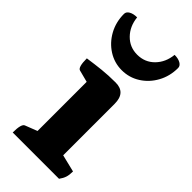

<svg xmlns="http://www.w3.org/2000/svg" viewBox="-231 -767 815 815"><g transform="rotate(45 176.5 -359.5)"><path d="M36 0Q36 -53 52 -58L106 -79V-374L52 -388Q36 -392 36 -445Q77 -451 114.5 -455Q152 -459 195 -459Q256 -459 256 -392V-83L334 -64Q334 -43 329.5 -29Q325 -15 314 0ZM176 -514Q132 -514 95 -537.5Q58 -561 36 -601Q14 -641 14 -690Q14 -703 28 -711Q42 -719 64 -719Q69 -670 100 -638.5Q131 -607 176 -607Q222 -607 253 -638.5Q284 -670 289 -719Q311 -719 325 -711Q339 -703 339 -690Q339 -641 317 -601Q295 -561 258 -537.5Q221 -514 176 -514Z"/></g></svg>

Font: Petrona ExtraBold
Style: Regular
Weight: 800
Designer: Ringo R. Seeber
Foundry: Ringo R. Seeber
Version: Version 2.001; ttfautohint (v1.8.3)